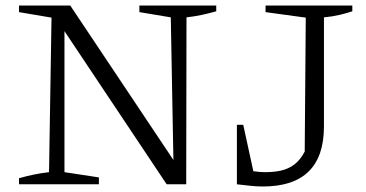

<svg xmlns="http://www.w3.org/2000/svg" viewBox="-20 -669 1329 697"><path d="M486 -649H765V-628Q737 -620 710.5 -614.5Q684 -609 657 -606L656 0H585L198 -580L214 -584V-44L339 -25V0H49V-22Q77 -30 104 -35.5Q131 -41 158 -44L167 -605L49 -625V-649H235L625 -65L610 -61L600 -606L486 -625ZM840 0 849 -58Q876 -51 899.5 -47.5Q923 -44 942 -44Q984 -44 1012 -53Q1040 -62 1059.5 -81.5Q1079 -101 1093 -133L1086 -94L1090 -605L944 -625V-649H1259V-628Q1238 -621 1213 -615Q1188 -609 1156 -606V-210Q1156 8 934 8Q912 8 889 5.5Q866 3 840 0ZM840 0V-216H863L910 0Z"/></svg>

Font: Piazzolla 24pt Light
Style: Regular
Weight: 300
Designer: Juan Pablo del Peral
Foundry: Huerta Tipografica
Version: Version 2.005